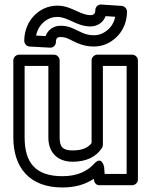

<svg xmlns="http://www.w3.org/2000/svg" viewBox="-20 -795 680 850"><path d="M301.6 -79C362.1 -79 406.9 -100.9 431.7 -140.8C434.2 -144.8 435.5 -150.4 435.5 -154V-503H540.6V-25H443.4L440.9 -56C440.9 -56 431 -107.4 397.6 -70.9C367.6 -38.2 324.3 -15 256.5 -15C136.9 -15 89 -74.4 89 -187V-503H194.1V-186C194.1 -122.4 232.4 -79 301.6 -79ZM420.4 25H565.6C576.3 25 590.6 15.1 590.6 0V-528C590.6 -538.7 580.7 -553 565.6 -553H410.5C399.8 -553 385.5 -543.1 385.5 -528V-161.7C371.4 -142.9 347.1 -129 301.6 -129C257.6 -129 244.1 -145 244.1 -186V-528C244.1 -538.7 234.2 -553 219.1 -553H64C53.3 -553 39 -543.1 39 -528V-187C39 -53.4 110.3 35 256.5 35C313 35 357.8 21.3 395 -3.3C396.3 12.4 404.2 25 420.4 25ZM380.8 -678C412.3 -678 437.8 -696.8 447.6 -723.6L490.1 -720.8C482.8 -684.6 461.4 -660.8 432.7 -647.1C421.6 -641.8 409.4 -639 395.1 -639C353.1 -639 334.7 -656.8 294.3 -672.8C279.9 -678.4 264.2 -681 247.7 -681C216.1 -681 191.2 -662 181.8 -635.2L139.6 -637.5C146.7 -673.2 168.6 -699 196.1 -711.8C207.9 -717.3 220 -720 233.4 -720C257.5 -720 275.8 -710.7 298.7 -700.6C318.2 -692 345.3 -678 380.8 -678ZM380.8 -728C358.9 -728 340.4 -736.9 318.8 -746.4C298.8 -755.2 270.8 -770 233.4 -770C213.1 -770 193.3 -765.7 175 -757.2C124.1 -733.5 87.4 -680.4 87.4 -614C87.4 -602.1 97.3 -589.8 111 -589L201.2 -584C217.3 -583.1 227.6 -596 227.6 -609C227.6 -624.9 233.9 -631 247.7 -631C259.1 -631 268.3 -629.2 275.9 -626.2C304.6 -614.9 337.7 -589 395.1 -589C416 -589 436.1 -593.2 454.3 -601.9C504.4 -625.9 542.2 -676.2 542.2 -744C542.2 -755.4 532.6 -768 518.9 -768.9L428.7 -774.9C412 -776.1 402 -762.8 402 -750C402 -734.9 395.2 -728 380.8 -728Z"/></svg>

Font: Asimov
Style: WidOu
Weight: 500
Designer: Google
Version: Version 2.000980; 2014